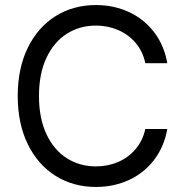

<svg xmlns="http://www.w3.org/2000/svg" viewBox="-20 -737 733 767"><path d="M363.3 -634.8Q298.3 -634.8 246.8 -602.1Q195.3 -569.3 165.5 -505.9Q135.7 -442.4 135.7 -353.5Q135.7 -264.6 165.5 -201.2Q195.3 -137.7 246.8 -105Q298.3 -72.3 363.3 -72.3Q410.2 -72.3 451.2 -89.6Q492.2 -106.9 521.2 -140.9Q550.3 -174.8 560.5 -221.7H648.4Q635.7 -150.9 595.7 -98.4Q555.7 -45.9 495.4 -18.1Q435.1 9.8 363.3 9.8Q272.5 9.8 201.7 -34.7Q130.9 -79.1 90.8 -161.4Q50.8 -243.7 50.8 -353.5Q50.8 -463.4 90.8 -545.7Q130.9 -627.9 201.7 -672.4Q272.5 -716.8 363.3 -716.8Q434.6 -716.8 494.9 -689Q555.2 -661.1 595.5 -608.6Q635.7 -556.2 648.4 -484.4H560.5Q550.8 -531.7 521.7 -565.7Q492.7 -599.6 451.4 -617.2Q410.2 -634.8 363.3 -634.8Z"/></svg>

Font: Pretendard JP
Style: Regular
Weight: 400
Designer: Base glyphs from Inter by Rasmus Andersson; Hangeul glyphs from Noto Sans CJK(Source Han Sans) by Jang Soo-young and Kan
Foundry: Kil Hyung-jin
Version: Version 1.309